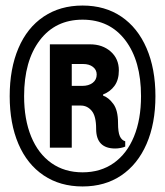

<svg xmlns="http://www.w3.org/2000/svg" viewBox="-20 -662 595 693"><path d="M541 -315Q541 -216 509 -142.5Q477 -69 418 -29Q359 11 278 11Q197 11 137.5 -29Q78 -69 46.5 -142.5Q15 -216 15 -315Q15 -414 46.5 -488Q78 -562 137.5 -602Q197 -642 278 -642Q359 -642 418 -602Q477 -562 509 -488Q541 -414 541 -315ZM67 -315Q67 -231 92.5 -169Q118 -107 165.5 -73.5Q213 -40 278 -40Q343 -40 390.5 -73.5Q438 -107 463.5 -169Q489 -231 489 -315Q489 -442 432.5 -516.5Q376 -591 278 -591Q180 -591 123.5 -516.5Q67 -442 67 -315ZM409 -408Q409 -374 393.5 -352.5Q378 -331 352 -321V-317Q372 -310 389 -287Q406 -264 406 -218Q406 -185 412.5 -170.5Q419 -156 432 -152V-133Q426 -130 415.5 -128Q405 -126 396 -126Q327 -126 327 -197Q327 -243 311 -262Q295 -281 272 -281H239V-129H160V-502H305Q350 -502 379.5 -476Q409 -450 409 -408ZM277 -352Q300 -352 314.5 -363Q329 -374 329 -393Q329 -410 315.5 -420.5Q302 -431 280 -431H239V-352Z"/></svg>

Font: Pragati Narrow
Style: Bold
Weight: 700
Designer: Hector Gatti, Marcela Romero, Pablo Cosgaya and Nicolas Silva
Foundry: Omnibus-Type
Version: Version 1.010; ttfautohint (v1.3)